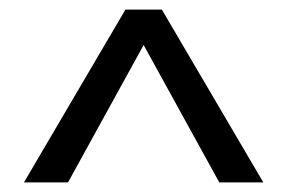

<svg xmlns="http://www.w3.org/2000/svg" viewBox="-20 -782 600 401"><path d="M30 -401H122L280 -688L438 -401H530L318 -762H242Z"/></svg>

Font: Hibana 45 SubMedium
Style: Regular
Weight: 500
Width: 6
Designer: pygmalion
Foundry: ybstudio
Version: Version 2021.007;FEAKit 1.0